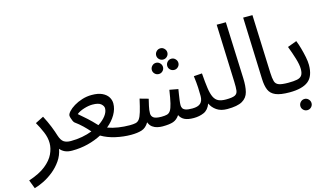

<svg xmlns="http://www.w3.org/2000/svg" viewBox="-127 -1060 2817 1639"><g transform="rotate(-15 1281.0 -241.0)"><path d="M4 232 -25 156Q72 124 126.5 80Q181 36 203.5 -12.5Q226 -61 226 -107Q226 -156 204.5 -206.5Q183 -257 157 -302L230 -339Q258 -286 277.5 -237Q297 -188 308 -151Q322 -108 344.5 -92.5Q367 -77 406 -77Q427 -77 436.5 -65.5Q446 -54 446 -38Q446 -22 432 -8.5Q418 5 396 5Q358 5 332.5 -7Q307 -19 291 -39Q281 17 249 63Q217 109 174 143.5Q131 178 86 200Q41 222 4 232Z M396 5 406 -77Q459 -77 507 -86Q555 -95 596 -111Q572 -139 542 -168Q512 -197 476 -223Q470 -228 464 -241Q458 -254 454 -268Q450 -282 450 -289Q450 -304 469 -325Q488 -346 520 -365.5Q552 -385 593 -398Q634 -411 678 -411Q735 -411 770.5 -394Q806 -377 822.5 -350.5Q839 -324 839 -294Q839 -245 811 -196.5Q783 -148 734 -108Q777 -92 827 -84.5Q877 -77 927 -77Q948 -77 957.5 -65.5Q967 -54 967 -38Q967 -22 953 -8.5Q939 5 917 5Q851 5 781.5 -10.5Q712 -26 658 -58Q603 -29 536.5 -12Q470 5 396 5ZM522 -284Q560 -252 593.5 -221.5Q627 -191 668 -147Q711 -175 735.5 -207.5Q760 -240 760 -272Q760 -292 738.5 -311Q717 -330 663 -330Q629 -330 587.5 -317Q546 -304 522 -284Z M917 5 927 -77Q959 -77 979 -81.5Q999 -86 1012.5 -104.5Q1026 -123 1038 -163Q1050 -203 1066 -275L1141 -254Q1135 -229 1127 -194Q1119 -159 1119 -130Q1119 -105 1138 -91Q1157 -77 1207 -77Q1237 -77 1256 -82Q1275 -87 1287.5 -106Q1300 -125 1310 -167Q1320 -209 1331 -282L1407 -268Q1404 -250 1400 -224Q1396 -198 1392.5 -172.5Q1389 -147 1389 -130Q1389 -116 1395.5 -103.5Q1402 -91 1421.5 -84Q1441 -77 1480 -77Q1530 -77 1552.5 -98Q1575 -119 1575 -162Q1575 -197 1573 -237.5Q1571 -278 1563 -340L1636 -345Q1642 -264 1649.5 -212Q1657 -160 1671.5 -130.5Q1686 -101 1711 -89Q1736 -77 1777 -77Q1798 -77 1807.5 -65.5Q1817 -54 1817 -38Q1817 -22 1803 -8.5Q1789 5 1767 5Q1711 5 1674.5 -20Q1638 -45 1621 -83Q1601 -30 1560.5 -12.5Q1520 5 1471 5Q1420 5 1390.5 -9.5Q1361 -24 1347 -54Q1323 -18 1289.5 -6.5Q1256 5 1195 5Q1174 5 1150.5 0Q1127 -5 1107 -19.5Q1087 -34 1076 -63Q1050 -19 1011.5 -7Q973 5 917 5ZM1348 -545Q1327 -545 1312.5 -559.5Q1298 -574 1298 -594Q1298 -614 1312.5 -629Q1327 -644 1348 -644Q1368 -644 1382.5 -629Q1397 -614 1397 -594Q1397 -574 1382.5 -559.5Q1368 -545 1348 -545ZM1280 -435Q1259 -435 1244.5 -449.5Q1230 -464 1230 -484Q1230 -504 1244.5 -519Q1259 -534 1280 -534Q1300 -534 1314.5 -519Q1329 -504 1329 -484Q1329 -464 1314.5 -449.5Q1300 -435 1280 -435ZM1416 -435Q1395 -435 1380.5 -449.5Q1366 -464 1366 -484Q1366 -504 1380.5 -519Q1395 -534 1416 -534Q1436 -534 1450.5 -519Q1465 -504 1465 -484Q1465 -464 1450.5 -449.5Q1436 -435 1416 -435Z M1767 5 1776 -77Q1833 -77 1856 -88Q1879 -99 1882.5 -127Q1886 -155 1884 -205L1865 -714H1946L1966 -214Q1969 -143 1956.5 -94Q1944 -45 1900.5 -20Q1857 5 1767 5Z M2318 5Q2238 5 2195.5 -13Q2153 -31 2137 -69Q2121 -107 2119 -167L2099 -714H2181L2201 -199Q2203 -150 2210.5 -123.5Q2218 -97 2244.5 -87Q2271 -77 2328 -77Q2349 -77 2358.5 -65.5Q2368 -54 2368 -38Q2368 -22 2354 -8.5Q2340 5 2318 5Z M2318 5 2328 -77Q2377 -77 2406 -83Q2435 -89 2448 -107.5Q2461 -126 2461 -163Q2461 -201 2443.5 -258.5Q2426 -316 2404 -373L2485 -403Q2498 -371 2509.5 -330Q2521 -289 2529 -249Q2537 -209 2537 -179Q2537 -79 2483.5 -37Q2430 5 2318 5ZM2425 191Q2404 191 2389.5 176.5Q2375 162 2375 142Q2375 122 2389.5 107Q2404 92 2425 92Q2445 92 2459.5 107Q2474 122 2474 142Q2474 162 2459.5 176.5Q2445 191 2425 191Z"/></g></svg>

Font: Go Noto Kurrent-Regular
Style: Regular
Weight: 400
Designer: Monotype Design Team
Foundry: Monotype Imaging Inc.
Version: Version 2.012; ttfautohint (v1.8.4.7-5d5b)